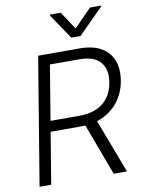

<svg xmlns="http://www.w3.org/2000/svg" viewBox="-101 -1012 801 1080"><g transform="rotate(-10 300.0 -472.0)"><path d="M35.6 0 155.8 -727.5H391.1Q468.8 -727.5 516.1 -699.5Q563.5 -671.4 581.8 -622.3Q600.1 -573.2 589.4 -509.3Q579.1 -446.3 544.4 -397.7Q509.8 -349.1 453.4 -321.5Q397 -293.9 320.3 -293.9H120.1L130.9 -354.5H328.6Q385.7 -355 426.5 -373.8Q467.3 -392.6 491.7 -427.2Q516.1 -461.9 523.9 -509.3Q536.1 -581.5 501 -624.5Q465.8 -667.5 379.4 -667.5H212.4L102.1 0ZM459 0 336.4 -328.6H410.2L534.7 0ZM322.3 -943.8 390.1 -841.8 490.2 -943.8H554.2L553.2 -939L409.7 -795.4H356.9L260.3 -939L261.2 -943.8Z"/></g></svg>

Font: Inter Tight Light
Style: Italic
Weight: 300
Italic angle: -9.39999°
Designer: Rasmus Andersson
Foundry: rsms
Version: Version 3.004